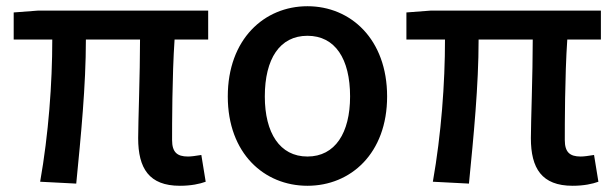

<svg xmlns="http://www.w3.org/2000/svg" viewBox="-20 -584 1978 617"><path d="M558 13C594 13 622 7 641 0L627 -86C608 -83 595 -81 584 -81C549 -81 533 -95 533 -134C533 -178 533 -341 541 -457H649V-550H103L24 -544V-457H148C148 -316 136 -153 109 0L225 6C240 -147 256 -308 256 -457H430C430 -346 424 -190 424 -140C424 -43 459 13 558 13Z M968 13C1107 13 1224 -91 1224 -274C1224 -458 1107 -564 968 -564C829 -564 712 -458 712 -274C712 -91 829 13 968 13ZM968 -81C879 -81 831 -157 831 -274C831 -395 879 -469 968 -469C1057 -469 1105 -395 1105 -274C1105 -157 1057 -81 968 -81Z M1820 13C1856 13 1884 7 1903 0L1889 -86C1870 -83 1857 -81 1846 -81C1811 -81 1795 -95 1795 -134C1795 -178 1795 -341 1803 -457H1911V-550H1365L1286 -544V-457H1410C1410 -316 1398 -153 1371 0L1487 6C1502 -147 1518 -308 1518 -457H1692C1692 -346 1686 -190 1686 -140C1686 -43 1721 13 1820 13Z"/></svg>

Font: Spoqa Han Sans Neo Medium
Style: Regular
Weight: 500
Designer: [Spoqa Han Sans Neo] Dong-huui Kim ___ Younghwa Kang ___ Yujin Lee ___ [Noto Sans] Ryoko NISHIZUKA ____ (kana & ideograp
Foundry: Spoqa (http://www.spoqa-han-sans.com)
Version: Version 1.100;hotconv 1.0.109;makeotfexe 2.5.65596